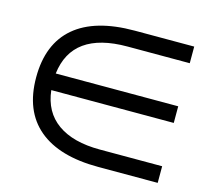

<svg xmlns="http://www.w3.org/2000/svg" viewBox="-88 -748 875 792"><g transform="rotate(15 349.5 -352.0)"><path d="M394 -61Q227 -61 139 -135Q51 -209 51 -352Q51 -495 138 -569Q225 -643 394 -643H648V-572H382Q147 -572 125 -388H648V-317H125Q135 -226 201 -179Q267 -132 382 -132H648V-61Z"/></g></svg>

Font: oriya25
Style: Book
Weight: 400
Designer: Jelle Bosma - Monotype Design Team
Foundry: Monotype Imaging Inc.
Version: Version 2.003